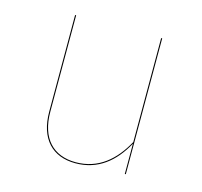

<svg xmlns="http://www.w3.org/2000/svg" viewBox="-83 -607 741 706"><g transform="rotate(15 287.5 -254.0)"><path d="M450.9 -517.2H446.9V-121.3C405.9 -46.6 347.4 5.2 261.1 5.2C175.6 5.2 123.3 -48.8 123.3 -150.1V-517.2H119.3V-149.9C119.3 -46 173.3 9.1 260.8 9.1C346.8 9.1 405.7 -40.1 447.1 -115L447.1 0H450.9Z"/></g></svg>

Font: Fira Sans Four
Style: Regular
Weight: 100
Designer: Carrois Corporate & Edenspiekermann AG
Foundry: Carrois Corporate GbR & Edenspiekermann AG
Version: Version 4.203;PS 004.203;hotconv 1.0.88;makeotf.lib2.5.64775